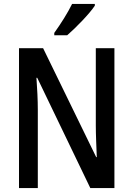

<svg xmlns="http://www.w3.org/2000/svg" viewBox="-20 -960 681 980"><path d="M464 -931V-940H348C326 -895 292 -841 257 -792V-780H323C367 -818 438 -891 464 -931ZM564 0V-714H469V-319C469 -273 472 -212 474 -158H471L200 -714H77V0H173V-400C173 -450 170 -507 166 -563H170L441 0Z"/></svg>

Font: Noto Sans Thai Looped Condensed Medium
Style: Regular
Weight: 500
Width: 3
Designer: Sasikarn Vongin, Ben Mitchell
Foundry: The Fontpad Ltd
Version: Version 1.001